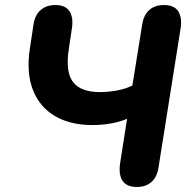

<svg xmlns="http://www.w3.org/2000/svg" viewBox="-20 -734 748 763"><path d="M524 9Q484 9 467.5 -15Q451 -39 457 -83L485 -262Q458 -250 421.5 -243.5Q385 -237 347 -237Q259 -237 198 -273Q137 -309 110.5 -377.5Q84 -446 99 -543L113 -636Q119 -675 142 -694.5Q165 -714 200 -714Q240 -714 256 -689.5Q272 -665 266 -623L254 -543Q239 -450 269.5 -409Q300 -368 377 -368Q408 -368 442.5 -374Q477 -380 506 -394L545 -636Q551 -675 573.5 -694.5Q596 -714 631 -714Q672 -714 688 -689.5Q704 -665 698 -623L610 -69Q604 -30 581.5 -10.5Q559 9 524 9Z"/></svg>

Font: Nunito ExtraBold
Style: Italic
Weight: 800
Italic angle: -9°
Designer: Vernon Adams
Foundry: Vernon Adams
Version: Version 3.601; ttfautohint (v1.8.2.53-6de2)